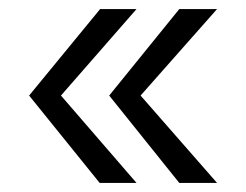

<svg xmlns="http://www.w3.org/2000/svg" viewBox="-20 -460 540 422"><path d="M280 -440 114 -250 280 -58H199L44 -250L200 -440ZM457 -440 289 -250 457 -58H374L220 -250L374 -440Z"/></svg>

Font: Kaisei Tokumin Medium
Style: Regular
Weight: 500
Designer: Font-Kai,
Foundry: KAZUO KANAI
Version: Version 5.003